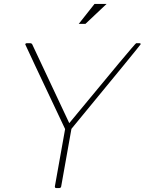

<svg xmlns="http://www.w3.org/2000/svg" viewBox="-20 -953 733 973"><path d="M281 0H265Q258 0 258 -8L310 -299Q108 -726 108 -728Q109 -734 116 -734H134Q140 -734 143 -729L331 -329Q665 -734 670 -734H687Q693 -734 693 -729Q693 -726 342 -300L290 -8Q289 -1 281 0ZM413 -832H379L459 -933H520Z"/></svg>

Font: YamahaIndonesia935. App Thin
Style: Italic
Weight: 100
Italic angle: -10°
Designer: Dalton Maag Ltd
Foundry: Dalton Maag Ltd
Version: Version 1.002; January 01, 2024; Regular/Italic